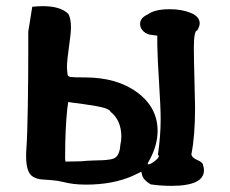

<svg xmlns="http://www.w3.org/2000/svg" viewBox="-20 -605 749 625"><path d="M65 -98Q65 -113 66 -122Q69 -164 70.5 -257.5Q72 -351 72 -425.5Q72 -500 72 -502L85 -583Q107 -585 119 -585Q178 -585 203 -559Q211 -543 211 -516Q211 -497 204.5 -452.5Q198 -408 198 -386Q198 -378 200 -362Q201 -356 209.5 -354.5Q218 -353 256 -353Q361 -353 427 -304Q493 -255 493 -179Q493 -131 465 -81Q461 -76 461 -72Q461 -70 463 -70Q470 -70 483.5 -80.5Q497 -91 497 -97Q497 -100 494 -101Q503 -162 503 -217Q503 -254 498 -332.5Q493 -411 492 -459V-489L476 -491Q459 -492 447.5 -502.5Q436 -513 436 -527Q436 -547 461 -558Q483 -575 533 -575Q572 -575 601 -563Q630 -551 630 -529Q630 -519 622 -506Q611 -506 611 -448Q611 -415 613 -344.5Q615 -274 615 -255Q615 -163 603 -103Q604 -92 622.5 -84Q641 -76 641 -67Q644 -58 644 -51Q644 0 538 0Q502 0 470 -5Q447 -19 443 -34L440 -46L413 -33Q348 -4 260 -4Q218 -4 184 -13Q169 -17 148.5 -18.5Q128 -20 115 -21Q102 -22 89.5 -28.5Q77 -35 71 -51.5Q65 -68 65 -98ZM192 -89 193 -79 245 -80Q262 -82 283 -82.5Q304 -83 315 -83.5Q326 -84 338.5 -86Q351 -88 357 -93Q363 -98 367 -108.5Q371 -119 372 -135Q375 -147 375 -160Q375 -213 340 -241Q337 -249 316.5 -254.5Q296 -260 256 -265.5Q216 -271 215 -271L202 -273L199 -251Q192 -184 192 -95Z"/></svg>

Font: NaniFont Regular
Style: Regular
Weight: 400
Designer: Nanigashitei
Version: Version 1.036